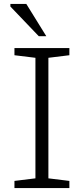

<svg xmlns="http://www.w3.org/2000/svg" viewBox="-20 -950 424 970"><path d="M330.5 -36V0H53V-36L159 -49V-658L53 -671V-707H330.5V-671L224.5 -658V-49ZM214 -767H176L32.5 -917V-930H113Z"/></svg>

Font: Newsreader 6pt Light
Style: Regular
Weight: 300
Designer: Hugues Gentile
Foundry: Production Type
Version: Version 1.003; ttfautohint (v1.8.3)